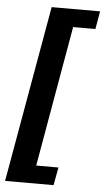

<svg xmlns="http://www.w3.org/2000/svg" viewBox="-60 -774 528 971"><g transform="rotate(5 204.0 -288.0)"><path d="M4 160 162 -736H408L392 -645H279L154 69H267L250 160Z"/></g></svg>

Font: Archivo Condensed ExtraBold
Style: Italic
Weight: 800
Width: 3
Italic angle: -10°
Designer: Hector Gatti
Foundry: Omnibus-Type
Version: Version 2.001